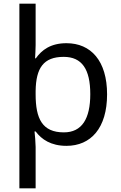

<svg xmlns="http://www.w3.org/2000/svg" viewBox="-20 -846 655 1040"><path d="M560 -335C560 -517 472 -612 340 -612C254 -612 206 -575 174 -530H170C171 -547 173 -583 173 -602V-826H85V174H173V-50C173 -71 169 -119 167 -134H173C205 -91 256 -56 340 -56C472 -56 560 -152 560 -335ZM469 -336C469 -203 424 -129 326 -129C209 -129 173 -203 173 -335V-354C175 -477 215 -538 325 -538C424 -538 469 -471 469 -336Z"/></svg>

Font: Noto Sans Malayalam UI
Style: Regular
Weight: 400
Designer: Jelle Bosma - Monotype Design Team
Foundry: Monotype Imaging Inc.
Version: Version 2.104